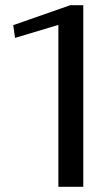

<svg xmlns="http://www.w3.org/2000/svg" viewBox="-20 -720 419 740"><path d="M205 0V-624L38 -574L31 -623L251 -700H301V0Z"/></svg>

Font: Sutasoma
Style: Regular
Weight: 400
Designer: Izhar Fathurrohim, Akbar Rohmanto, Arusyal Khofiqoini
Foundry: Kiwari Kolektiv
Version: Version 1.102